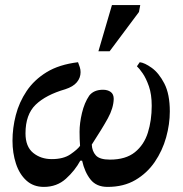

<svg xmlns="http://www.w3.org/2000/svg" viewBox="-20 -722 719 753"><path d="M402 11Q358 11 335 -18Q312 -47 302 -92H295Q274 -53 238.5 -21Q203 11 152 11Q111 11 83.5 -14Q56 -39 42.5 -80.5Q29 -122 29 -170Q29 -220 42 -270.5Q55 -321 84.5 -365Q114 -409 163 -439Q212 -469 286 -478Q290 -468 293 -458.5Q296 -449 296 -439Q296 -417 281.5 -399.5Q267 -382 236 -372Q160 -350 120 -311.5Q80 -273 80 -199Q80 -147 110 -122.5Q140 -98 183 -98Q229 -98 256.5 -117Q284 -136 294 -150Q292 -176 292 -205Q292 -239 301.5 -279Q311 -319 330 -347Q348 -370 384 -370Q402 -370 414 -361.5Q426 -353 426 -334Q425 -298 403 -258Q381 -218 340 -155Q341 -129 356 -112.5Q371 -96 411 -96Q473 -96 509 -125Q545 -154 560 -202Q575 -250 575 -307Q575 -352 564 -383.5Q553 -415 539.5 -434.5Q526 -454 517 -462L528 -478Q547 -476 575 -456Q603 -436 624.5 -394.5Q646 -353 646 -285Q646 -235 631.5 -183Q617 -131 587 -87Q557 -43 511 -16Q465 11 402 11ZM410 -521H366L419 -702H530L525 -675Z"/></svg>

Font: STIX Two Text SemiBold
Style: Italic
Weight: 600
Italic angle: -12°
Designer: Ross Mills, John Hudson & Paul Hanslow, Tiro Typeworks Ltd; with prior portions MicroPress Inc. and Coen Hoffman, Elsevi
Foundry: Tiro Typeworks Ltd
Version: Version 2.13 b171